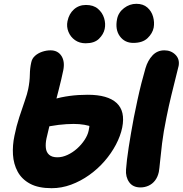

<svg xmlns="http://www.w3.org/2000/svg" viewBox="-20 -973 958 1007"><path d="M251 14Q181 14 137.5 -9.5Q94 -33 72.5 -73Q51 -113 48 -162Q45 -211 56 -262Q66 -312 81 -358Q96 -404 109.5 -442.5Q123 -481 128 -506Q136 -546 136.5 -581Q137 -616 144 -646Q148 -666 163.5 -680Q179 -694 201 -701.5Q223 -709 245 -709Q283 -709 302 -680Q321 -651 312 -605Q303 -561 287.5 -500.5Q272 -440 255 -374.5Q238 -309 224 -248Q218 -220 220.5 -197Q223 -174 238 -161Q253 -148 281 -148Q307 -148 334 -160.5Q361 -173 384 -193.5Q407 -214 423.5 -239Q440 -264 445 -288Q450 -308 449 -326.5Q448 -345 446 -356L468 -306Q448 -314 422.5 -318.5Q397 -323 366 -323Q330 -323 287 -318Q244 -313 196 -301L148 -417Q207 -438 254 -451Q301 -464 345.5 -470Q390 -476 440 -476Q545 -476 591.5 -433Q638 -390 621 -304Q612 -260 588 -214.5Q564 -169 528.5 -128Q493 -87 448 -55Q403 -23 353 -4.5Q303 14 251 14ZM717 10Q677 10 657.5 -17.5Q638 -45 641 -84Q644 -129 655 -200.5Q666 -272 682 -357Q691 -402 701 -448.5Q711 -495 722 -538Q733 -581 743 -615Q755 -656 780 -682.5Q805 -709 842 -709Q877 -709 900 -686Q923 -663 917 -628Q913 -611 902.5 -569.5Q892 -528 878.5 -472.5Q865 -417 853 -357Q837 -279 830 -221Q823 -163 819.5 -125.5Q816 -88 813 -71Q807 -44 793 -26Q779 -8 759 1Q739 10 717 10ZM679 -748Q634 -748 608.5 -783Q583 -818 594 -873Q601 -908 630.5 -930.5Q660 -953 695 -953Q731 -953 753 -933.5Q775 -914 783 -885Q791 -856 786 -828Q780 -798 754 -773Q728 -748 679 -748ZM429 -746Q397 -746 373.5 -762.5Q350 -779 339 -806Q328 -833 334 -862Q342 -901 368 -924Q394 -947 431 -947Q470 -947 493.5 -927Q517 -907 526 -878Q535 -849 529 -821Q523 -793 499 -769.5Q475 -746 429 -746Z"/></svg>

Font: Shantell Sans ExtraBold
Style: Italic
Weight: 800
Italic angle: -11°
Designer: Stephen Nixon, Anya Danilova, Shantell Martin
Foundry: Arrow Type
Version: Version 1.011;[c5ecc13dd]